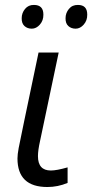

<svg xmlns="http://www.w3.org/2000/svg" viewBox="-20 -748 374 778"><path d="M50.8 -106Q50.8 -122.1 55.7 -148.4Q60.5 -174.8 136.2 -535.2H217.8L142.1 -175.8Q133.8 -138.7 133.8 -115.2Q133.8 -57.1 186 -57.1Q209.5 -57.1 253.9 -69.8V-6.8Q214.4 9.8 171.9 9.8Q50.8 9.8 50.8 -106ZM245.6 -674.3Q245.6 -695.3 259.3 -711.9Q272.9 -728.5 295.9 -728Q333.5 -728 333.5 -689Q334 -665 319.3 -648.4Q304.7 -631.8 286.6 -631.8Q268.6 -631.8 256.8 -642.6Q245.1 -653.3 245.6 -674.3ZM67.9 -674.3Q67.9 -695.3 81.5 -711.9Q95.2 -728.5 117.7 -728Q155.8 -728 155.8 -689Q156.2 -665 141.6 -648.4Q127 -631.8 108.9 -631.8Q90.8 -631.8 79.1 -642.6Q67.4 -653.3 67.9 -674.3Z"/></svg>

Font: OpenSans-Italic
Style: Italic
Weight: 400
Italic angle: -12°
Foundry: Ascender Corporation
Version: Version 1.10